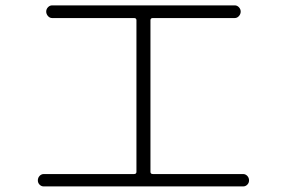

<svg xmlns="http://www.w3.org/2000/svg" viewBox="-20 -708 1040 696"><path d="M138.7 -32.2Q129.9 -32.2 123.5 -38.6Q117.2 -44.9 117.2 -54.2Q117.2 -63.5 123.5 -70.3Q129.9 -77.1 138.7 -77.1H465.8Q474.6 -77.1 474.6 -85V-634.8Q474.6 -642.6 465.8 -642.6H168.9Q160.2 -642.6 153.8 -649.9Q147.5 -657.2 147.5 -666Q147.5 -674.8 153.8 -681.6Q160.2 -688.5 168.9 -688.5H831.1Q839.8 -688.5 846.2 -681.6Q852.5 -674.8 852.5 -666Q852.5 -657.2 846.2 -649.9Q839.8 -642.6 831.1 -642.6H534.2Q525.4 -642.6 525.4 -634.8V-85Q525.4 -77.1 534.2 -77.1H861.3Q870.1 -77.1 876.5 -70.3Q882.8 -63.5 882.8 -54.2Q882.8 -44.9 876.5 -38.6Q870.1 -32.2 861.3 -32.2Z"/></svg>

Font: Rounded Mgen+ 1m light
Style: Regular
Weight: 200
Designer: [Source Han Sans]
Ryoko NISHIZUKA  (kana & ideographs); Paul D. Hunt (Latin, Greek & Cyrillic); Wenlong ZHANG  (bopomofo
Version: Version 1.059.20150602